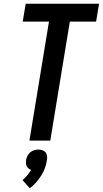

<svg xmlns="http://www.w3.org/2000/svg" viewBox="-20 -755 552 1031"><path d="M138 0 243 -639H102L118 -735H512L496 -639H355L250 0ZM140 256 101 212Q114 201 126 187Q138 173 147 157Q139 155 133 149.5Q127 144 123.5 137Q120 130 119.5 121.5Q119 113 120 104Q122 93 127.5 82Q133 71 142.5 63Q152 55 163.5 51.5Q175 48 186 48Q197 48 207.5 51.5Q218 55 224.5 63Q231 71 232.5 82Q234 93 232 104Q229 126 221.5 147Q214 168 201.5 187.5Q189 207 174 224.5Q159 242 140 256Z"/></svg>

Font: Iosevka Term Curly Oblique
Style: Bold
Weight: 700
Italic angle: -9°
Designer: Belleve Invis
Foundry: Belleve Invis
Version: Version 32.3.0